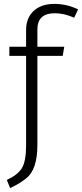

<svg xmlns="http://www.w3.org/2000/svg" viewBox="-20 -763 421 986"><path d="M32 203 15 161Q70 136 92 101Q114 66 114 -17V-476H28V-523H114V-609Q114 -671 153 -707Q192 -743 259 -743Q322 -743 381 -715L361 -672Q309 -695 262 -695Q172 -695 172 -612V-523H310L302 -476H172V-19Q172 110 113 154Q84 178 32 203Z"/></svg>

Font: Trujillo Light
Style: Regular
Weight: 300
Designer: Fira Sans original fonts by bBox Type GmbH, Carrois Corporate GbR, & Edenspiekermann AG / Changes by Cristiano Sobral
Foundry: Fira Sans original fonts by bBox Type GmbH, Carrois Corporate GbR, & Edenspiekermann AG / Changes by Cristiano Sobral
Version: Version 4.301;July 28, 2020;FontCreator 13.0.0.2655 64-bit